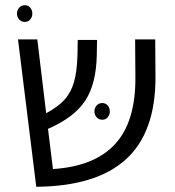

<svg xmlns="http://www.w3.org/2000/svg" viewBox="-20 -706 670 736"><path d="M119 10 49 -555H123L157 -272Q202 -296 227 -323.5Q252 -351 263.5 -391Q275 -431 277 -494L278 -553H352L351 -495Q349 -385 307 -320.5Q265 -256 164 -212L183 -58Q342 -68 421 -153.5Q500 -239 499 -409L498 -555H575L576 -412Q577 -200 463.5 -96Q350 8 119 10ZM401 -279Q401 -266 393 -256.5Q385 -247 372 -247Q359 -247 350.5 -256.5Q342 -266 342 -279Q342 -292 350.5 -301.5Q359 -311 372 -311Q385 -311 393 -301.5Q401 -292 401 -279ZM104 -654Q104 -641 96 -631.5Q88 -622 75 -622Q62 -622 53.5 -631.5Q45 -641 45 -654Q45 -667 53.5 -676.5Q62 -686 75 -686Q88 -686 96 -676.5Q104 -667 104 -654Z"/></svg>

Font: Assistant-zap
Style: zap
Weight: 400
Designer: Hebrew By Ben Nathan, Latin by Paul Hunt
Version: Version 2.001